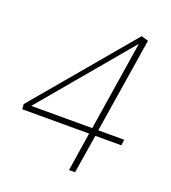

<svg xmlns="http://www.w3.org/2000/svg" viewBox="-130 -799 797 896"><g transform="rotate(20 269.0 -351.5)"><path d="M505 -192H376L345 0H315L345 -192H13L11 -217L420 -703L455 -693L380 -221H509ZM47 -221H350L420 -665Z"/></g></svg>

Font: Bitter ExtraLight
Style: Italic
Weight: 200
Italic angle: -9°
Designer: Sol Matas, and Bitter project Authors
Foundry: Sol Matas
Version: Version 2.001